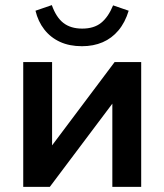

<svg xmlns="http://www.w3.org/2000/svg" viewBox="-20 -732 644 752"><path d="M71 0V-489H184V-128H158L429 -489H533V0H420V-362H447L175 0ZM301 -551Q252 -551 215 -568Q178 -585 153.5 -616.5Q129 -648 119 -690L183 -712Q200 -664 228.5 -642Q257 -620 302 -620Q348 -620 376 -642.5Q404 -665 423 -711L484 -690Q470 -644 444 -613Q418 -582 382 -566.5Q346 -551 301 -551Z"/></svg>

Font: Nunito Sans 12pt ExtraLight
Style: Regular
Weight: 200
Designer: Vernon Adams
Foundry: Vernon Adams
Version: Version 3.101;gftools[0.9.27]